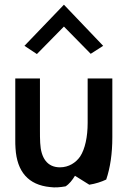

<svg xmlns="http://www.w3.org/2000/svg" viewBox="-20 -797 555 817"><path d="M84 -602 137 -567 252 -684 366 -568 419 -602 252 -777ZM360 -11C386 -15 411 -23 432 -33C449 -83 458 -143 458 -213V-463H353V-274C353 -215 342 -163 321 -131C303 -105 273 -85 235 -85C181 -85 154 -125 151 -189C150 -206 150 -225 150 -243V-463H45V-203C45 -190 45 -178 46 -166C52 -66 101 -10 193 -1C215 2 235 0 259 -4C275 -14 288 -31 299 -49C321 -36 343 -21 360 -11Z"/></svg>

Font: Bluebird
Style: LiNrw
Weight: 300
Designer: Jasper
Foundry: Cannot Into Space Fonts
Version: Version 0.98